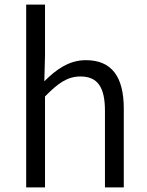

<svg xmlns="http://www.w3.org/2000/svg" viewBox="-20 -816 642 836"><path d="M94 0H176V-396C232 -453 273 -483 330 -483C405 -483 437 -437 437 -333V0H519V-343C519 -481 467 -554 354 -554C280 -554 224 -513 173 -462L176 -575V-796H94Z"/></svg>

Font: ChiuKong Gothic CL Normal
Style: Regular
Weight: 350
Designer: Ryoko NISHIZUKA 西塚涼子 (kana, bopomofo & ideographs); Paul D. Hunt (Latin, Greek & Cyrillic); Sandoll Communications 산돌커뮤니
Foundry: Adobe
Version: Version 1.300